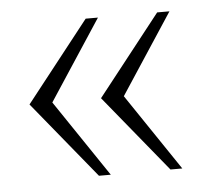

<svg xmlns="http://www.w3.org/2000/svg" viewBox="-36 -473 483 436"><g transform="rotate(-5 205.0 -255.0)"><path d="M363 -76H336L193 -251L337 -434H365L245 -251ZM200 -76H173L30 -251L174 -434H202L82 -251Z"/></g></svg>

Font: Public Sans VF
Style: Regular
Weight: 400
Designer: Pablo Impallari, Rodrigo Fuenzalida (Modified by Dan O. Williams and USWDS)
Version: Version 1.003